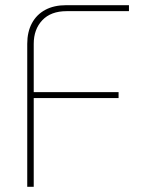

<svg xmlns="http://www.w3.org/2000/svg" viewBox="-20 -720 552 740"><path d="M85 0V-551Q85 -597 103 -630.5Q121 -664 154.5 -682Q188 -700 235 -700H477V-677H237Q176 -677 143 -642Q110 -607 110 -551V-365H437V-342H110V0Z"/></svg>

Font: MuseoModerno Thin
Style: Regular
Weight: 100
Designer: Pablo Cosgaya, Héctor Gatti, Marcela Romero, and the Authors of The MuseoModerno Project.
Foundry: Omnibus-Type Team
Version: Version 1.003